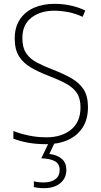

<svg xmlns="http://www.w3.org/2000/svg" viewBox="-20 -744 529 1004"><path d="M440 -184Q440 -120 412 -77Q384 -34 335 -12Q286 10 222 10Q168 10 125.5 2Q83 -6 50 -19V-59Q85 -45 129.5 -35.5Q174 -26 223 -26Q302 -26 351.5 -66Q401 -106 401 -183Q401 -229 382 -257.5Q363 -286 325.5 -306.5Q288 -327 233 -348Q181 -368 141.5 -391Q102 -414 79.5 -449.5Q57 -485 57 -543Q57 -602 84 -642.5Q111 -683 158 -703.5Q205 -724 265 -724Q309 -724 350 -715Q391 -706 426 -689L412 -656Q373 -674 335.5 -681Q298 -688 264 -688Q191 -688 144 -651.5Q97 -615 97 -545Q97 -495 117 -465.5Q137 -436 173 -417Q209 -398 256 -380Q313 -358 354 -334.5Q395 -311 417.5 -276Q440 -241 440 -184ZM327 144Q327 188 295 214Q263 240 210 240Q179 240 157 234V204Q178 210 209 210Q246 210 269 193.5Q292 177 292 144Q292 113 267 99Q242 85 196 84L236 0H267L238 61Q280 66 303.5 87Q327 108 327 144Z"/></svg>

Font: Noto Sans Sinhala SemiCondensed ExtraLight
Style: Regular
Weight: 200
Width: 4
Designer: Jelle Bosma - Monotype Design Team
Foundry: Monotype Imaging Inc.
Version: Version 2.006; ttfautohint (v1.8.4.7-5d5b)